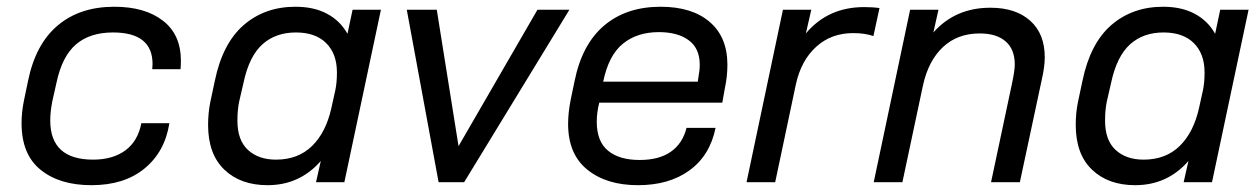

<svg xmlns="http://www.w3.org/2000/svg" viewBox="-20 -540 3735 569"><path d="M100.6 -36.6Q43.9 -82 43.9 -174.8Q43.9 -207.5 50.8 -241.2L63 -299.8Q85.4 -409.7 151.4 -464.8Q216.8 -520 318.8 -520Q409.2 -520 462.4 -479Q516.1 -438 516.1 -359.9Q516.1 -348.6 515.1 -335H431.2L432.1 -350.1Q432.1 -443.8 314.9 -443.8Q247.1 -443.8 206.1 -409.2Q163.6 -373.5 147 -293L134.8 -238.8Q128.9 -208 128.9 -183.1Q128.9 -66.9 255.9 -66.9Q314.5 -66.9 352.1 -94.7Q388.7 -122.1 398.9 -174.8H481.9Q468.8 -90.3 408.2 -40.5Q348.1 8.8 251 8.8Q156.7 8.8 100.6 -36.6Z M645 -37.1Q596.7 -83 596.7 -169.9Q596.7 -206.1 603.5 -238.8L616.7 -300.8Q639.6 -411.1 701.7 -465.3Q764.6 -520 855.5 -520Q910.2 -520 948.7 -499.5Q987.8 -479 1009.8 -439.9L1024.9 -511.2H1108.9L1000.5 0H916.5L930.7 -63Q868.2 8.8 772.9 8.8Q692.9 8.8 645 -37.1ZM904.8 -107.4Q945.8 -147.5 961.9 -219.2L973.6 -272Q978.5 -294.9 978.5 -325.2Q978.5 -380.9 946.3 -412.6Q914.6 -443.8 856.9 -443.8Q797.4 -443.8 758.3 -409.2Q718.3 -373.5 701.7 -294.9L688.5 -237.8Q683.6 -213.4 683.6 -182.1Q683.6 -124.5 714.8 -95.7Q746.1 -66.9 797.9 -66.9Q863.3 -66.9 904.8 -107.4Z M1185.5 -511.2H1274.4L1338.9 -106.9L1572.8 -511.2H1667.5L1355.5 0H1279.8Z M2082.5 -475.6Q2135.7 -430.7 2135.7 -348.1Q2135.7 -313.5 2128.4 -279.8L2120.6 -235.8H1755.9Q1748.5 -206.5 1748.5 -179.2Q1748.5 -120.1 1782.7 -92.8Q1815.9 -65.9 1875.5 -65.9Q1932.6 -65.9 1967.3 -89.8Q2002.9 -114.3 2014.6 -161.1H2100.6Q2084 -79.1 2023.4 -35.2Q1963.4 8.8 1870.6 8.8Q1777.3 8.8 1720.7 -37.1Q1663.6 -83 1663.6 -172.9Q1663.6 -206.1 1671.4 -245.1L1682.6 -298.8Q1704.6 -408.7 1770.5 -464.4Q1836.4 -520 1937.5 -520Q2030.3 -520 2082.5 -475.6ZM2053.7 -348.1Q2053.7 -396.5 2021.5 -420.4Q1988.8 -444.8 1932.6 -444.8Q1868.2 -444.8 1826.2 -410.6Q1783.7 -376.5 1767.6 -297.9H2047.9L2049.8 -311Q2053.7 -331.5 2053.7 -348.1Z M2300.3 -511.2H2384.3L2368.2 -440.9Q2433.6 -519 2541 -519Q2566.9 -519 2586.4 -516.1L2568.4 -433.1Q2543.5 -441.9 2508.3 -441.9Q2443.8 -441.9 2399.4 -401.9Q2354 -361.3 2338.4 -289.1L2277.3 0H2192.4Z M2677.2 -511.2H2761.2L2746.1 -443.8Q2811 -517.1 2915 -517.1Q2990.7 -517.1 3033.7 -478Q3076.2 -439.5 3076.2 -370.1Q3076.2 -342.8 3067.4 -304.2L3002.4 0H2917L2979 -292Q2987.3 -330.6 2987.3 -349.1Q2987.3 -394 2960 -417.5Q2933.1 -440.9 2883.3 -440.9Q2817.9 -440.9 2774.9 -400.9Q2731.4 -360.4 2715.3 -287.1L2654.3 0H2569.3Z M3216.3 -37.1Q3168 -83 3168 -169.9Q3168 -206.1 3174.8 -238.8L3188 -300.8Q3210.9 -411.1 3272.9 -465.3Q3335.9 -520 3426.8 -520Q3481.4 -520 3520 -499.5Q3559.1 -479 3581.1 -439.9L3596.2 -511.2H3680.2L3571.8 0H3487.8L3502 -63Q3439.5 8.8 3344.2 8.8Q3264.2 8.8 3216.3 -37.1ZM3476.1 -107.4Q3517.1 -147.5 3533.2 -219.2L3544.9 -272Q3549.8 -294.9 3549.8 -325.2Q3549.8 -380.9 3517.6 -412.6Q3485.8 -443.8 3428.2 -443.8Q3368.7 -443.8 3329.6 -409.2Q3289.6 -373.5 3272.9 -294.9L3259.8 -237.8Q3254.9 -213.4 3254.9 -182.1Q3254.9 -124.5 3286.1 -95.7Q3317.4 -66.9 3369.1 -66.9Q3434.6 -66.9 3476.1 -107.4Z"/></svg>

Font: D-DIN Exp
Style: DINExp-Italic
Weight: 400
Width: 7
Italic angle: -12°
Designer: Charles Nix
Foundry: Datto Inc.
Version: Version 1.00